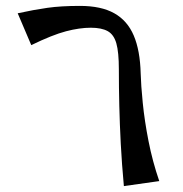

<svg xmlns="http://www.w3.org/2000/svg" viewBox="-20 -631 620 651"><path d="M400 0Q393 -76 389.5 -143Q386 -210 384.5 -272Q383 -334 383 -396Q383 -454 374.5 -484Q366 -514 345 -525.5Q324 -537 288 -537Q250 -537 204 -525Q158 -513 86 -478L40 -586Q95 -598 141 -604.5Q187 -611 251 -611Q323 -611 367.5 -586Q412 -561 433.5 -510.5Q455 -460 457 -382Q458 -343 464 -282.5Q470 -222 483.5 -153Q497 -84 520 -17Z"/></svg>

Font: Marhey Light Light
Style: Regular
Weight: 300
Version: Version 1.000